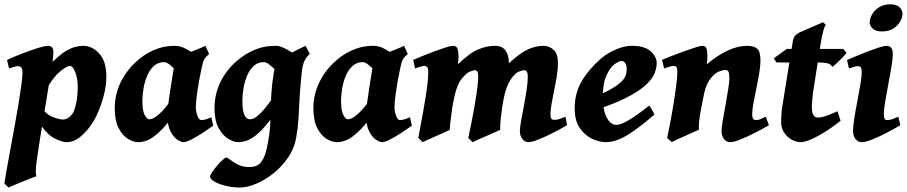

<svg xmlns="http://www.w3.org/2000/svg" viewBox="-33 -629 4128 874"><path d="M451.2 -281.2Q451.2 -242.7 441.4 -202.4Q431.6 -162.1 417 -126.7Q402.3 -91.3 387.2 -68.4Q366.7 -36.1 335.9 -9Q305.2 18.1 269.5 18.1Q251 18.1 218.5 2.7Q186 -12.7 155.8 -55.7L165 -128.9Q180.7 -106.4 209 -95.7Q237.3 -85 252.4 -85Q268.6 -85 281.7 -95.5Q294.9 -106 301.8 -119.6Q309.6 -136.7 315.2 -166.5Q320.8 -196.3 320.8 -233.4Q320.8 -272.5 309.6 -300.8Q298.3 -329.1 284.7 -329.1Q272.5 -329.1 242.4 -305.2Q212.4 -281.2 183.1 -231L180.2 -321.3Q235.8 -379.4 272 -399.9Q308.1 -420.4 344.7 -420.4Q387.7 -420.4 419.4 -384.5Q451.2 -348.6 451.2 -281.2ZM210 -390.6Q210 -371.6 203.4 -327.9Q196.8 -284.2 183.3 -205.6Q169.9 -127 149.9 -2.4Q140.1 59.1 135.3 94.5Q130.4 129.9 129.9 147.7Q129.4 165.5 132.3 173.8Q126 175.3 107.9 182.4Q89.8 189.5 68.4 198.2Q46.9 207 29.3 214.4Q11.7 221.7 5.9 224.6L-13.2 206.1Q-10.7 189 -3.9 150.6Q2.9 112.3 12.2 62Q21.5 11.7 31.5 -43Q41.5 -97.7 50 -148.9Q58.6 -200.2 64 -239.5Q69.3 -278.8 69.3 -297.9Q69.3 -318.4 62.5 -323.2Q55.7 -328.1 47.4 -328.1Q42.5 -328.1 28.8 -324Q15.1 -319.8 8.3 -317.4L-1 -356Q19.5 -365.7 47.1 -377Q74.7 -388.2 102.3 -397.9Q129.9 -407.7 151.9 -414.1Q173.8 -420.4 183.6 -420.4Q196.3 -420.4 203.1 -414.3Q210 -408.2 210 -390.6Z M937.5 -57.1Q912.6 -39.1 885.7 -21.7Q858.9 -4.4 836.4 6.8Q814 18.1 802.2 18.1Q791.5 18.1 773.9 6.6Q756.3 -4.9 742.4 -32.7Q728.5 -60.5 728.5 -109.4Q728.5 -122.6 732.9 -155.3Q737.3 -188 743.4 -227.3Q749.5 -266.6 754.9 -299.6Q760.3 -332.5 762.7 -345.7Q765.1 -356 781 -366.2Q796.9 -376.5 819.6 -386Q842.3 -395.5 864.7 -404.3Q887.2 -413.1 902.3 -420.4L918.9 -383.3Q904.3 -371.1 897.7 -360.6Q891.1 -350.1 884.8 -319.8Q871.1 -255.4 864.7 -208.5Q858.4 -161.6 858.4 -141.6Q858.4 -122.6 865.5 -102.5Q872.6 -82.5 883.3 -82.5Q892.6 -82.5 902.1 -85.2Q911.6 -87.9 929.2 -95.2ZM891.6 -361.8Q882.3 -355.5 871.1 -339.6Q859.9 -323.7 848.9 -306.6Q837.9 -289.6 828.4 -277.1Q818.8 -264.6 813 -264.6Q807.1 -264.6 795.4 -277.1Q783.7 -289.6 769 -305.9Q754.4 -322.3 739.5 -334.5Q724.6 -346.7 711.9 -346.2Q685.1 -345.2 666.5 -327.9Q647.9 -310.5 636.7 -283.7Q625.5 -256.8 620.4 -226.8Q615.2 -196.8 615.2 -169.9Q615.2 -124.5 625.7 -105.2Q636.2 -85.9 647 -85.9Q654.3 -85.9 665.8 -91.3Q677.2 -96.7 696 -114Q714.8 -131.3 742.2 -167.5L735.8 -76.2Q704.1 -35.2 668.9 -8.5Q633.8 18.1 595.7 18.1Q573.2 18.1 548.6 2.7Q523.9 -12.7 506.6 -46.6Q489.3 -80.6 489.3 -136.7Q489.3 -208 525.1 -271.2Q561 -334.5 624.5 -377.9Q648.9 -394.5 684.1 -407.5Q719.2 -420.4 763.2 -420.4Q788.6 -420.4 814.2 -406.2Q839.8 -392.1 860.6 -377.7Q881.3 -363.3 891.6 -361.8Z M1348.6 -362.3Q1339.4 -356 1328.6 -339.6Q1317.9 -323.2 1307.6 -304.9Q1297.4 -286.6 1288.8 -273.7Q1280.3 -260.7 1274.9 -260.7Q1268.6 -260.7 1255.9 -273.7Q1243.2 -286.6 1227.3 -303.5Q1211.4 -320.3 1195.6 -333.3Q1179.7 -346.2 1167.5 -346.2Q1140.6 -346.2 1122.1 -329.1Q1103.5 -312 1092 -284.9Q1080.6 -257.8 1075.4 -227.3Q1070.3 -196.8 1070.3 -169.9Q1070.3 -124.5 1079.8 -105.2Q1089.4 -85.9 1104.5 -85.9Q1109.4 -85.9 1119.9 -89.1Q1130.4 -92.3 1151.6 -112.5Q1172.9 -132.8 1208.5 -183.1L1204.1 -92.3Q1163.1 -36.6 1127 -9.3Q1090.8 18.1 1050.3 18.1Q1030.8 18.1 1005.6 2.7Q980.5 -12.7 961.9 -46.6Q943.4 -80.6 943.4 -136.7Q943.4 -208 978.5 -271Q1013.7 -334 1080.1 -377.9Q1105 -394.5 1140.1 -407.5Q1175.3 -420.4 1223.1 -420.4Q1238.3 -420.4 1256.8 -411.9Q1275.4 -403.3 1293.5 -392.1Q1311.5 -380.9 1326.2 -372.1Q1340.8 -363.3 1348.6 -362.3ZM1377.4 -383.3Q1362.3 -371.1 1353.3 -352.5Q1344.2 -334 1340.8 -301.3Q1333 -230 1330.6 -179.9Q1328.1 -129.9 1325.7 -88.1Q1323.2 -46.4 1314.9 0Q1306.6 46.4 1279.1 87.2Q1251.5 127.9 1213.4 158.7Q1175.3 189.5 1134.3 207Q1093.3 224.6 1058.1 224.6Q1024.9 224.6 993.9 216.8Q962.9 209 943.1 197.5Q923.3 186 923.3 175.3Q923.3 168 933.1 153.6Q942.9 139.2 956.3 124Q969.7 108.9 981.2 98.4Q992.7 87.9 995.6 87.9Q1002.4 87.9 1015.6 98.6Q1028.8 109.4 1050.3 120.4Q1071.8 131.3 1103 131.3Q1121.1 131.3 1136.7 124.5Q1152.3 117.7 1165 94.2Q1177.7 70.8 1186.5 21.5Q1194.8 -22.9 1196.8 -59.6Q1198.7 -96.2 1199.5 -131.8Q1200.2 -167.5 1202.6 -208.3Q1205.1 -249 1213.9 -301.8Q1218.3 -329.1 1242.4 -351.3Q1266.6 -373.5 1298.6 -390.9Q1330.6 -408.2 1358.4 -420.4Z M1841.8 -57.1Q1816.9 -39.1 1790 -21.7Q1763.2 -4.4 1740.7 6.8Q1718.3 18.1 1706.5 18.1Q1695.8 18.1 1678.2 6.6Q1660.6 -4.9 1646.7 -32.7Q1632.8 -60.5 1632.8 -109.4Q1632.8 -122.6 1637.2 -155.3Q1641.6 -188 1647.7 -227.3Q1653.8 -266.6 1659.2 -299.6Q1664.6 -332.5 1667 -345.7Q1669.4 -356 1685.3 -366.2Q1701.2 -376.5 1723.9 -386Q1746.6 -395.5 1769 -404.3Q1791.5 -413.1 1806.6 -420.4L1823.2 -383.3Q1808.6 -371.1 1802 -360.6Q1795.4 -350.1 1789.1 -319.8Q1775.4 -255.4 1769 -208.5Q1762.7 -161.6 1762.7 -141.6Q1762.7 -122.6 1769.8 -102.5Q1776.9 -82.5 1787.6 -82.5Q1796.9 -82.5 1806.4 -85.2Q1815.9 -87.9 1833.5 -95.2ZM1795.9 -361.8Q1786.6 -355.5 1775.4 -339.6Q1764.2 -323.7 1753.2 -306.6Q1742.2 -289.6 1732.7 -277.1Q1723.1 -264.6 1717.3 -264.6Q1711.4 -264.6 1699.7 -277.1Q1688 -289.6 1673.3 -305.9Q1658.7 -322.3 1643.8 -334.5Q1628.9 -346.7 1616.2 -346.2Q1589.4 -345.2 1570.8 -327.9Q1552.2 -310.5 1541 -283.7Q1529.8 -256.8 1524.7 -226.8Q1519.5 -196.8 1519.5 -169.9Q1519.5 -124.5 1530 -105.2Q1540.5 -85.9 1551.3 -85.9Q1558.6 -85.9 1570.1 -91.3Q1581.5 -96.7 1600.3 -114Q1619.1 -131.3 1646.5 -167.5L1640.1 -76.2Q1608.4 -35.2 1573.2 -8.5Q1538.1 18.1 1500 18.1Q1477.5 18.1 1452.9 2.7Q1428.2 -12.7 1410.9 -46.6Q1393.6 -80.6 1393.6 -136.7Q1393.6 -208 1429.4 -271.2Q1465.3 -334.5 1528.8 -377.9Q1553.2 -394.5 1588.4 -407.5Q1623.5 -420.4 1667.5 -420.4Q1692.9 -420.4 1718.5 -406.2Q1744.1 -392.1 1764.9 -377.7Q1785.6 -363.3 1795.9 -361.8Z M2548.3 -59.1Q2521 -43 2486.1 -25.1Q2451.2 -7.3 2419.9 5.4Q2388.7 18.1 2370.6 18.1Q2357.4 18.1 2345.5 4.2Q2333.5 -9.8 2333.5 -33.7Q2333.5 -45.9 2338.9 -76.9Q2344.2 -107.9 2351.6 -146.2Q2358.9 -184.6 2364.3 -220.7Q2369.6 -256.8 2369.6 -279.3Q2369.6 -309.6 2353 -309.6Q2348.1 -309.6 2330.6 -303.7Q2313 -297.9 2293.5 -269.5Q2279.8 -250 2269.8 -219.5Q2259.8 -189 2252 -132.3Q2246.1 -91.8 2244.6 -69.1Q2243.2 -46.4 2244.1 -38.1Q2237.8 -34.7 2220 -26.9Q2202.1 -19 2180.7 -9.8Q2159.2 -0.5 2141.6 7.3Q2124 15.1 2118.2 18.1L2098.6 -1Q2111.8 -62 2122.1 -117.9Q2132.3 -173.8 2138.2 -216.8Q2144 -259.8 2144 -281.7Q2144 -309.6 2128.4 -309.6Q2125 -309.6 2107.4 -303.5Q2089.8 -297.4 2068.4 -270Q2053.2 -250.5 2043.2 -218.5Q2033.2 -186.5 2024.9 -132.3Q2013.7 -52.7 2014.6 -38.1Q2008.8 -34.7 1991.2 -26.9Q1973.6 -19 1952.6 -9.8Q1931.6 -0.5 1914.3 7.3Q1897 15.1 1891.1 18.1L1871.1 -1Q1883.3 -64.5 1893.6 -122.6Q1903.8 -180.7 1910.2 -226.3Q1916.5 -272 1916.5 -297.9Q1916.5 -318.4 1911.4 -323.7Q1906.2 -329.1 1898.9 -329.1Q1893.6 -329.1 1883.1 -326.2Q1872.6 -323.2 1864.3 -320.3Q1856 -317.4 1856 -317.4L1848.1 -356.4Q1867.2 -364.7 1893.8 -375.5Q1920.4 -386.2 1948 -396.5Q1975.6 -406.7 1997.6 -413.6Q2019.5 -420.4 2029.3 -420.4Q2042.5 -420.4 2048.3 -410.4Q2054.2 -400.4 2054.2 -368.7Q2054.2 -355 2051.8 -336.4Q2105 -388.2 2144 -404.3Q2183.1 -420.4 2220.2 -420.4Q2253.9 -420.4 2268.6 -398.4Q2283.2 -376.5 2283.2 -346.7Q2283.2 -347.2 2283.4 -345.5Q2283.7 -343.8 2283.7 -341.3Q2335.9 -389.2 2371.3 -404.8Q2406.7 -420.4 2440.4 -420.4Q2466.8 -420.4 2486.8 -402.6Q2506.8 -384.8 2506.8 -341.3Q2506.8 -315.9 2501.7 -283.7Q2496.6 -251.5 2489.7 -218.5Q2482.9 -185.5 2477.8 -156.7Q2472.7 -127.9 2472.7 -109.4Q2472.7 -94.2 2477.1 -88.9Q2481.4 -83.5 2489.3 -83.5Q2502.4 -83.5 2512.5 -86.9Q2522.5 -90.3 2541 -97.7Z M2956.5 -341.3Q2956.5 -321.8 2947.3 -296.9Q2938 -272 2908 -243.4Q2877.9 -214.8 2817.4 -183.8Q2756.8 -152.8 2654.3 -121.1L2651.4 -176.3Q2708.5 -201.2 2742.2 -220Q2775.9 -238.8 2792.5 -254.2Q2809.1 -269.5 2814.5 -284.2Q2819.8 -298.8 2819.8 -315.4Q2819.8 -332 2813 -341.8Q2806.2 -351.6 2794.9 -351.6Q2788.1 -351.6 2772.7 -342.3Q2757.3 -333 2746.6 -318.8Q2727.1 -290.5 2719.2 -262.7Q2711.4 -234.9 2711.4 -185.5Q2711.4 -127 2729 -93.8Q2746.6 -60.5 2772.9 -60.5Q2812.5 -60.5 2921.4 -147.9Q2924.8 -146 2930.4 -137Q2936 -127.9 2940.7 -118.9Q2945.3 -109.9 2945.8 -107.4Q2872.1 -43.5 2820.6 -12.7Q2769 18.1 2724.1 18.1Q2696.3 18.1 2663.3 3.2Q2630.4 -11.7 2606.7 -45.4Q2583 -79.1 2583 -135.7Q2583 -206.5 2616 -261.2Q2648.9 -315.9 2703.6 -363.3Q2716.8 -375 2739.7 -388.4Q2762.7 -401.9 2790 -411.1Q2817.4 -420.4 2843.8 -420.4Q2901.9 -420.4 2929.2 -395.3Q2956.5 -370.1 2956.5 -341.3Z M3467.3 -59.1Q3439.9 -43 3405 -25.1Q3370.1 -7.3 3338.9 5.4Q3307.6 18.1 3290 18.1Q3274.4 18.1 3262.9 4.2Q3251.5 -9.8 3251.5 -33.7Q3251.5 -45.9 3256.8 -78.1Q3262.2 -110.4 3269.3 -149.4Q3276.4 -188.5 3281.7 -222.2Q3287.1 -255.9 3287.1 -271Q3287.1 -293 3283.4 -301.8Q3279.8 -310.5 3268.6 -310.5Q3256.8 -310.5 3236.3 -302Q3215.8 -293.5 3193.8 -260.3Q3180.7 -239.3 3173.6 -208.7Q3166.5 -178.2 3158.7 -134.8Q3150.9 -94.7 3149.4 -75.7Q3147.9 -56.6 3148.4 -38.1Q3142.1 -35.6 3124.5 -27.8Q3106.9 -20 3085.7 -10.5Q3064.5 -1 3047.1 7.1Q3029.8 15.1 3024.4 18.1L3003.9 -1Q3016.6 -60.5 3027.1 -121.1Q3037.6 -181.6 3043.9 -229.7Q3050.3 -277.8 3050.3 -298.8Q3050.3 -319.3 3045.9 -324.2Q3041.5 -329.1 3033.2 -329.1Q3026.9 -329.1 3011.7 -324.5Q2996.6 -319.8 2990.2 -317.4L2980.5 -356.4Q2999.5 -364.7 3027.3 -375.5Q3055.2 -386.2 3083.7 -396.5Q3112.3 -406.7 3134.3 -413.6Q3156.2 -420.4 3164.1 -420.4Q3176.8 -420.4 3181.9 -410.9Q3187 -401.4 3187 -369.6Q3187 -355.5 3184.6 -336.4Q3284.7 -420.4 3367.7 -420.4Q3396.5 -420.4 3412.6 -408.4Q3428.7 -396.5 3428.7 -353Q3428.7 -329.6 3423.1 -295.9Q3417.5 -262.2 3409.9 -226.3Q3402.3 -190.4 3396.7 -159.2Q3391.1 -127.9 3391.1 -109.4Q3391.1 -94.2 3395.3 -88.4Q3399.4 -82.5 3408.2 -82.5Q3418.5 -82.5 3427.2 -85.9Q3436 -89.4 3452.6 -97.7Z M3820.3 -388.2Q3814.5 -379.9 3801 -366Q3787.6 -352.1 3774.4 -339.8Q3761.2 -327.6 3755.4 -324.2Q3750 -336.9 3733.6 -340.8Q3717.3 -344.7 3691.4 -344.7H3501.5L3489.3 -363.3L3548.3 -406.2H3805.7ZM3793.5 -79.1Q3741.2 -37.6 3690.2 -9.8Q3639.2 18.1 3611.3 18.1Q3591.3 18.1 3570.8 6.6Q3550.3 -4.9 3536.6 -25.1Q3522.9 -45.4 3522.9 -71.8Q3522.9 -88.9 3523.9 -106.4Q3524.9 -124 3528.8 -148.9L3572.8 -421.9Q3576.2 -446.8 3580.3 -456.5Q3584.5 -466.3 3590.1 -470.2Q3595.7 -474.1 3603.5 -480L3713.4 -527.8L3726.1 -516.6Q3726.1 -516.6 3722.9 -511Q3719.7 -505.4 3714.4 -487.3Q3709 -469.2 3703.1 -432.1L3668 -208.5Q3665.5 -191.4 3664.1 -171.9Q3662.6 -152.3 3662.6 -142.6Q3662.6 -115.7 3669.9 -104.7Q3677.2 -93.8 3689.5 -93.8Q3705.1 -93.8 3725.3 -100.6Q3745.6 -107.4 3779.3 -122.6Z M4075.2 -566.9Q4075.2 -550.3 4064.7 -531.2Q4054.2 -512.2 4033.4 -499Q4012.7 -485.8 3981.9 -485.8Q3952.1 -485.8 3939 -499.3Q3925.8 -512.7 3925.8 -527.8Q3925.8 -543.9 3936.5 -563Q3947.3 -582 3968.3 -595.7Q3989.3 -609.4 4019 -609.4Q4048.8 -609.4 4062 -595.7Q4075.2 -582 4075.2 -566.9ZM4065.4 -59.1Q4037.6 -42.5 4003.4 -24.7Q3969.2 -6.8 3938.5 5.6Q3907.7 18.1 3888.7 18.1Q3873.5 18.1 3861.8 4.2Q3850.1 -9.8 3850.1 -33.7Q3850.1 -53.7 3856 -90.8Q3861.8 -127.9 3869.9 -169.4Q3877.9 -210.9 3883.8 -246.1Q3889.6 -281.2 3889.6 -297.9Q3889.6 -318.4 3884.5 -323.2Q3879.4 -328.1 3871.1 -328.1Q3866.2 -328.1 3856.7 -325.4Q3847.2 -322.8 3839.4 -320.1Q3831.5 -317.4 3831.5 -317.4L3822.8 -356Q3841.8 -364.3 3868.2 -375.2Q3894.5 -386.2 3921.9 -396.5Q3949.2 -406.7 3971.2 -413.6Q3993.2 -420.4 4002.9 -420.4Q4015.6 -420.4 4023.4 -411.6Q4031.2 -402.8 4031.2 -382.3Q4031.2 -362.8 4025.1 -325.7Q4019 -288.6 4010.7 -245.8Q4002.4 -203.1 3996.3 -166Q3990.2 -128.9 3990.2 -109.4Q3990.2 -82.5 4003.4 -82.5Q4017.6 -82.5 4027.6 -85.9Q4037.6 -89.4 4056.2 -97.7Z"/></svg>

Font: Dai Banna SIL
Style: Bold Italic
Weight: 700
Italic angle: -11°
Designer: Victor Gaultney
Foundry: SIL International
Version: Version 4.000